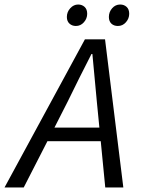

<svg xmlns="http://www.w3.org/2000/svg" viewBox="-43 -830 663 850"><path d="M256 -379 198 -265H397L386 -377Q381 -430 376 -484Q371 -538 366 -591H362Q334 -537 308.5 -485.5Q283 -434 256 -379ZM-23 0 333 -656H422L503 0H423L403 -205H167L62 0ZM293 -715Q276 -715 264.5 -725.5Q253 -736 253 -755Q253 -777 268 -793.5Q283 -810 303 -810Q320 -810 331.5 -799.5Q343 -789 343 -769Q343 -748 328.5 -731.5Q314 -715 293 -715ZM479 -715Q461 -715 450 -725.5Q439 -736 439 -755Q439 -777 453.5 -793.5Q468 -810 489 -810Q506 -810 517.5 -799.5Q529 -789 529 -769Q529 -748 514.5 -731.5Q500 -715 479 -715Z"/></svg>

Font: Source Code Pro
Style: Italic
Weight: 400
Italic angle: -11°
Monospace: yes
Designer: Paul D. Hunt, Teo Tuominen
Foundry: Adobe Systems Incorporated
Version: Version 1.050;PS 1.000;hotconv 16.6.51;makeotf.lib2.5.65220